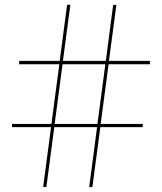

<svg xmlns="http://www.w3.org/2000/svg" viewBox="-20 -775 675 801"><path d="M30 -258H194.5L227.5 -507H60V-521H229L260 -755H273.5L242.5 -521H421.5L452 -754L465.5 -755L434.5 -521H605.5V-507H433L400 -258H575.5V-244.5H398.5L365.5 5L352 6L385 -244.5H206.5L173.5 5H160L193 -244.5H30ZM208 -258H386.5L419.5 -507H241Z"/></svg>

Font: Bodoni* 16
Style: Regular
Weight: 400
Version: Version 2.2